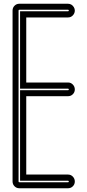

<svg xmlns="http://www.w3.org/2000/svg" viewBox="-20 -812 466 1024"><path d="M343 192H83Q68 192 57.5 181.5Q47 171 47 156V-756Q47 -771 57.5 -781.5Q68 -792 83 -792H343Q353 -792 361 -787Q369 -782 374 -773.5Q379 -765 379 -756Q379 -741 368.5 -730Q358 -719 343 -719H120V-372H343Q358 -372 368.5 -361Q379 -350 379 -335Q379 -320 368.5 -309.5Q358 -299 343 -299H120V119H343Q358 119 368.5 130Q379 141 379 156Q379 171 368.5 181.5Q358 192 343 192ZM83 -760Q79 -760 79 -756V156Q79 160 83 160H343Q347 160 347 156Q347 152 343 152H87V-331H343Q347 -331 347 -335Q347 -339 343 -339H87V-752H343Q347 -752 347 -756Q347 -760 343 -760Z"/></svg>

Font: Soda Fountain
Style: Inline
Weight: 400
Version: Version 1.0